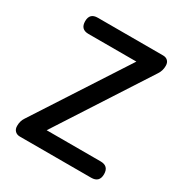

<svg xmlns="http://www.w3.org/2000/svg" viewBox="-171 -866 948 996"><g transform="rotate(30 303.5 -368.0)"><path d="M87 0Q69 0 58 -11Q47 -22 47 -40V-43Q47 -71 62 -93L416 -639H129Q81 -639 81 -688Q81 -736 129 -736H520Q538 -736 548.5 -725.5Q559 -715 559 -697V-694Q559 -667 544 -644L191 -98H514Q563 -98 563 -49Q563 0 514 0H305Z"/></g></svg>

Font: GenSenRounded JP M
Style: Regular
Weight: 500
Version: Version 1.501;PS 1;hotconv 16.6.51;makeotf.lib2.5.65220